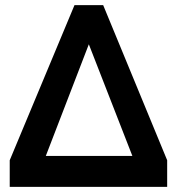

<svg xmlns="http://www.w3.org/2000/svg" viewBox="-20 -730 692 750"><path d="M633 -104V0H18V-104L271 -710H383ZM497 -121 327 -557 159 -121Z"/></svg>

Font: IngvarSans
Style: Bold
Weight: 700
Version: Version 3.000